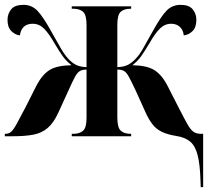

<svg xmlns="http://www.w3.org/2000/svg" viewBox="-21 -562 873 792"><path d="M806 182Q804 117 794.5 79Q785 41 764.5 23Q744 5 707 -1Q670 -7 647 -18Q624 -29 609 -48Q594 -67 581 -95L538 -190Q521 -226 511 -244.5Q501 -263 491 -269Q481 -275 463 -275V-77Q463 -36 477 -23Q491 -10 518 -10H520V0H275V-10H281Q308 -10 322 -23Q336 -36 336 -76V-275Q319 -275 308.5 -269Q298 -263 288 -244.5Q278 -226 262 -190L219 -96Q200 -55 175.5 -34Q151 -13 116.5 -6.5Q82 0 33 0H-1V-10H2Q15 -10 24.5 -18Q34 -26 47 -49.5Q60 -73 84 -119L131 -212Q154 -255 184 -273.5Q214 -292 274 -293Q252 -310 237.5 -330.5Q223 -351 204 -383Q180 -425 160 -444.5Q140 -464 114 -464Q68 -464 61 -416Q42 -418 26 -433.5Q10 -449 10 -480Q10 -505 25 -523.5Q40 -542 76 -542Q110 -542 133.5 -517.5Q157 -493 190 -433Q213 -392 229.5 -363.5Q246 -335 261 -319Q277 -302 293.5 -294Q310 -286 336 -285V-459Q336 -500 322 -513Q308 -526 281 -526H275V-536H520V-526H518Q491 -526 477 -513.5Q463 -501 463 -459V-285Q489 -286 505.5 -294Q522 -302 538 -319Q554 -335 570 -363.5Q586 -392 609 -433Q642 -493 665.5 -517.5Q689 -542 724 -542Q759 -542 774 -523.5Q789 -505 789 -480Q789 -449 773 -433.5Q757 -418 737 -416Q735 -438 721 -451Q707 -464 685 -464Q659 -464 639 -444.5Q619 -425 595 -383Q576 -351 561.5 -330.5Q547 -310 525 -293Q584 -292 614.5 -273.5Q645 -255 668 -212L716 -118Q739 -73 752 -50Q765 -27 777 -18.5Q789 -10 808 -10H817V210H807Z"/></svg>

Font: Noto Serif Display Condensed
Style: Bold
Weight: 700
Width: 3
Designer: Monotype Design Team
Foundry: Monotype Imaging Inc.
Version: Version 2.009